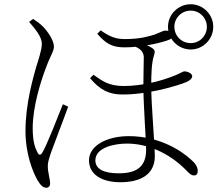

<svg xmlns="http://www.w3.org/2000/svg" viewBox="-20 -828 1040 904"><path d="M547 30C641 30 709 -6 709 -93C709 -143 692 -336 692 -422C692 -484 694 -533 705 -567C711 -585 709 -593 699 -600C681 -613 664 -619 635 -625L606 -612C626 -606 657 -592 657 -558C657 -532 655 -474 655 -423C655 -336 668 -165 668 -124C668 -50 632 -12 539 -12C467 -12 429 -33 429 -73C429 -133 517 -152 578 -152C670 -152 775 -111 859 -24C871 -11 881 -2 893 -2C906 -2 911 -10 911 -24C911 -42 899 -60 880 -76C840 -113 737 -187 586 -187C483 -187 399 -142 399 -73C399 -6 460 30 547 30ZM198 56C209 56 216 48 216 36C216 16 205 -17 205 -46C205 -63 211 -83 221 -112C234 -149 282 -272 301 -326L276 -337C255 -285 200 -142 179 -109C171 -96 163 -97 157 -109C144 -134 134 -163 134 -225C134 -328 174 -450 194 -503C218 -569 234 -586 234 -609C234 -637 204 -683 177 -708C164 -720 149 -730 136 -739L117 -725C145 -692 177 -656 177 -621C177 -592 158 -538 149 -508C136 -460 100 -340 100 -211C100 -102 135 -17 157 21C169 41 181 56 198 56ZM557 -383C599 -383 635 -387 677 -394C736 -403 811 -423 856 -441C876 -449 885 -460 885 -469C885 -482 864 -492 848 -492C842 -492 835 -486 807 -474C778 -462 732 -446 678 -435C655 -431 610 -423 565 -423C490 -423 462 -447 420 -476L404 -460C451 -404 494 -383 557 -383ZM567 -605C648 -605 744 -627 779 -642C790 -647 796 -656 796 -664C796 -678 781 -684 759 -684C748 -684 739 -677 707 -665C684 -658 642 -644 569 -644C523 -644 496 -656 454 -685L438 -669C479 -622 508 -605 567 -605ZM878 -595C936 -595 984 -643 984 -702C984 -760 936 -808 878 -808C819 -808 771 -760 771 -702C771 -643 819 -595 878 -595ZM878 -625C835 -625 801 -659 801 -702C801 -744 835 -778 878 -778C920 -778 954 -744 954 -702C954 -659 920 -625 878 -625Z"/></svg>

Font: Source Han Serif CN VF
Style: Regular
Weight: 250
Designer: Ryoko NISHIZUKA 西塚涼子 (kana & ideographs); Frank Grießhammer (Latin, Greek & Cyrillic); Wenlong ZHANG 张文龙 (bopomofo); San
Foundry: Adobe
Version: Version 2.002;hotconv 1.1.0;makeotfexe 2.6.0